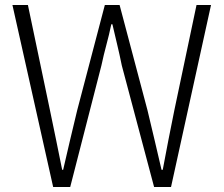

<svg xmlns="http://www.w3.org/2000/svg" viewBox="-20 -749 897 769"><path d="M192.9 0 29.8 -729H91.8L180.2 -307.1Q192.9 -247.6 204.8 -188.2Q216.8 -128.9 229 -68.8H232.9Q246.6 -128.9 260.7 -188.2Q274.9 -247.6 289.1 -307.1L399.9 -729H459L570.8 -307.1Q585.4 -247.6 599.1 -188.2Q612.8 -128.9 627 -68.8H631.8Q643.1 -128.9 654.5 -188.2Q666 -247.6 678.2 -307.1L767.1 -729H825.2L665 0H597.2L467.8 -486.8Q459 -530.3 449.5 -569.8Q439.9 -609.4 430.2 -651.9H425.8Q417 -609.4 406.2 -569.8Q395.5 -530.3 386.2 -486.8L261.2 0Z"/></svg>

Font: Source Han Sans CN Light
Style: Regular
Weight: 300
Designer: Ryoko NISHIZUKA  (kana, bopomofo & ideographs); Paul D. Hunt (Latin, Greek & Cyrillic); Sandoll Communications , Soo-you
Foundry: Adobe
Version: Version 2.000;hotconv 1.0.107;makeotfexe 2.5.65593